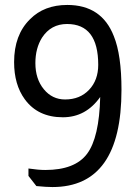

<svg xmlns="http://www.w3.org/2000/svg" viewBox="-20 -747 552 776"><path d="M385 -355Q327 -273 234 -273Q133 -273 80 -346Q37 -405 37 -496Q37 -606 101 -669Q158 -727 252 -727Q391 -727 440 -601Q471 -525 471 -384Q471 9 192 9Q167 9 127 5L95 -36V-66Q135 -60 163 -60Q283 -60 332 -125.5Q381 -191 385 -355ZM251 -650Q186 -650 150 -595Q123 -552 123 -492Q123 -428 157 -386.5Q191 -345 243 -345Q303 -345 340 -384Q377 -423 377 -485Q377 -650 251 -650Z"/></svg>

Font: Almarai
Style: Regular
Weight: 400
Designer: Boutros International 2019
Foundry: Created by Boutros International 2019
Version: Version 1.10